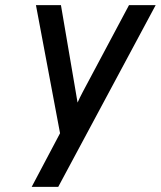

<svg xmlns="http://www.w3.org/2000/svg" viewBox="-20 -531 624 745"><path d="M103 194 213 -14 119.5 -511H216.5L274 -174Q275.5 -165 277.5 -153.2Q279.5 -141.5 281 -133Q284.5 -141 290.2 -152.8Q296 -164.5 301 -174L480.5 -511H584L206 194Z"/></svg>

Font: Overpass Medium
Style: Italic
Weight: 500
Italic angle: -10°
Designer: Delve Withrington, Dave Bailey, Thomas Jockin
Foundry: Delve Fonts LLC
Version: Version 4.000